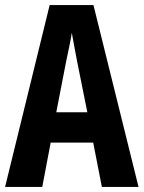

<svg xmlns="http://www.w3.org/2000/svg" viewBox="-20 -734 564 754"><path d="M380 0H524L347 -714H175L0 0H146L179 -174H346ZM283 -492 323 -293H201L240 -494C246 -524 258 -576 262 -605C269 -569 273 -542 283 -492Z"/></svg>

Font: Noto Sans Gurmukhi ExtraCondensed
Style: Bold
Weight: 700
Width: 2
Designer: Jelle Bosma - Monotype Design Team
Foundry: Monotype Imaging Inc.
Version: Version 2.004